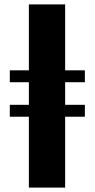

<svg xmlns="http://www.w3.org/2000/svg" viewBox="-20 -851 429 871"><path d="M111 0V-321.5H24.5V-375.5H111V-478H24.5V-532H111V-831H275.5V-532H365V-478H275.5V-375.5H365V-321.5H275.5V0Z"/></svg>

Font: Merriweather 96pt Black
Style: Regular
Weight: 900
Version: Version 2.100